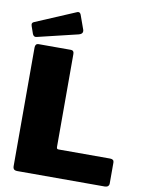

<svg xmlns="http://www.w3.org/2000/svg" viewBox="-102 -1036 847 1107"><g transform="rotate(10 321.5 -482.0)"><path d="M71 -742H261Q279 -742 279 -721V-178Q279 -170 281.5 -167Q284 -164 291 -164H592Q615 -164 615 -145V-22Q615 -12 608.5 -6Q602 0 590 0H79Q64 0 58 -6Q52 -12 52 -25V-719Q52 -730 57 -736Q62 -742 71 -742ZM310 -870Q312 -866 312 -859Q312 -844 291 -838L58 -782Q48 -780 47 -780Q35 -780 29 -795L14 -838Q12 -846 12 -848Q12 -857 22 -862L260 -963Q262 -964 266 -964Q276 -964 281 -951Z"/></g></svg>

Font: Libre Franklin Black
Style: Regular
Weight: 900
Designer: Pablo Impallari, Rodrigo Fuenzalida
Foundry: Impallari Type
Version: Version 1.002; ttfautohint (v1.5)